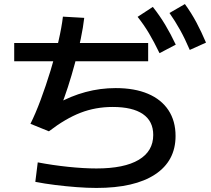

<svg xmlns="http://www.w3.org/2000/svg" viewBox="-20 -875 1040 946"><path d="M50 -573V-663H710V-573ZM766 -613Q739 -669 714 -711Q689 -753 658 -792L733 -841Q767 -798 794 -753Q821 -708 846 -655ZM915 -629Q891 -685 867 -728Q843 -771 815 -811L891 -855Q923 -811 947.5 -765Q972 -719 995 -665ZM455 51Q410 51 357.5 47Q305 43 252.5 36.5Q200 30 154 21L166 -75Q239 -61 316 -53Q393 -45 455 -45Q592 -45 663.5 -87.5Q735 -130 735 -210Q735 -278 684 -313Q633 -348 535 -348Q451 -348 377 -319.5Q303 -291 221 -228L130 -265Q155 -315 180.5 -383.5Q206 -452 229 -527Q252 -602 268 -671.5Q284 -741 290 -793L395 -787Q390 -742 378 -684Q366 -626 349.5 -564.5Q333 -503 314.5 -446Q296 -389 278 -345L259 -363Q329 -402 401.5 -421.5Q474 -441 550 -441Q643 -441 709 -413Q775 -385 810 -332Q845 -279 845 -205Q845 -82 744 -15.5Q643 51 455 51Z"/></svg>

Font: M PLUS 1 Thin Medium
Style: Regular
Weight: 500
Version: Version 1.001